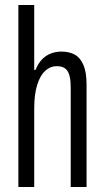

<svg xmlns="http://www.w3.org/2000/svg" viewBox="-20 -743 411 763"><path d="M53 0V-723H116V-465H121Q132 -492 148 -508Q164 -524 183.5 -531Q203 -538 224 -538Q255 -538 277 -526Q299 -514 311.5 -485Q324 -456 324 -407V0H261V-393Q261 -412 259 -428Q257 -444 251 -456Q245 -468 234 -474Q223 -480 205 -480Q180 -480 160 -462Q140 -444 128 -406.5Q116 -369 116 -312V0Z"/></svg>

Font: Archivo ExtraCondensed Light
Style: Regular
Weight: 300
Width: 2
Designer: Hector Gatti
Foundry: Omnibus-Type
Version: Version 2.001